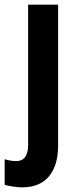

<svg xmlns="http://www.w3.org/2000/svg" viewBox="-60 -566 331 826"><path d="M36 240Q18 240 -4.5 236.5Q-27 233 -40 229V119Q-14 127 10 127Q61 127 61 57V-546H190V60Q190 146 150.5 193Q111 240 36 240Z"/></svg>

Font: Noto Sans Sinhala UI ExtraCondensed
Style: Bold
Weight: 700
Width: 2
Designer: Jelle Bosma - Monotype Design Team
Foundry: Monotype Imaging Inc.
Version: Version 2.006; ttfautohint (v1.8.4.7-5d5b)